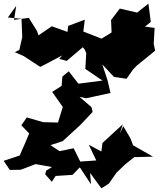

<svg xmlns="http://www.w3.org/2000/svg" viewBox="-53 -945 883 1053"><path d="M774 -825 761 -925 699 -876 604 -898 556 -835 559 -767 504 -733 404 -772 412 -837 321 -803 317 -770 231 -801 158 -751 150 -775 105 -847 24 -836 36 -913 -10 -849 65 -842 69 -741 53 -671 28 -659 76 -638 168 -578 191 -590 288 -641 272 -622 313 -611 401 -686 411 -674 420 -654 415 -567 509 -503 377 -486 324 -554 289 -525 285 -474 233 -441 296 -352 331 -258 298 -380 265 -273 183 -275 94 -301 64 -258 107 -213 89 -170 55 -92 -33 -63 1 -13 61 -14 142 -45 232 -29 200 -9 195 11 231 52 252 20 345 14 393 -36 352 -69 389 -21 446 66 441 3 503 88 544 62 586 2 633 -43 683 -83 786 -86 677 -148 662 -187 623 -253 604 -211 620 -263 509 -161 503 -114 434 -151 475 -65 387 -59 351 -132 273 -116 224 -149 291 -171 387 -259 455 -331 449 -357 383 -414 419 -406 553 -435 537 -504 508 -592 572 -523 641 -513 676 -563 697 -585 798 -667 790 -704 795 -792 742 -799Z"/></svg>

Font: Hussar Lance
Style: Regular
Weight: 700
Foundry: Cannot Into Space Fonts, PlusOne Fonts
Version: Version 2.27